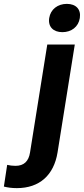

<svg xmlns="http://www.w3.org/2000/svg" viewBox="-34 -758 433 991"><path d="M3 93 -14 205C6 210 27 213 53 213C170 213 244 146 263 29L352 -528H210L121 29C114 74 90 98 46 98C30 98 17 96 3 93ZM220 -665C213 -619 242 -592 288 -592C334 -592 371 -619 378 -665C385 -710 358 -738 311 -738C264 -738 227 -710 220 -665Z"/></svg>

Font: Asimov Pro
Style: BdObl
Weight: 700
Designer: Google
Version: Version 2.000980; 2014